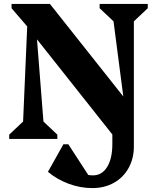

<svg xmlns="http://www.w3.org/2000/svg" viewBox="-20 -710 802 981"><path d="M27 0V-22L98 -89L119 -575L39 -668V-690H235L610 -217L560 -601L489 -668V-690H735V-668L664 -601V38Q664 100 637 148.5Q610 197 562 224Q514 251 452 251Q390 251 331 229Q272 207 225 168L304 27H329L431 184Q442 186 455 186Q501 186 527.5 143Q554 100 554 26V-23L169 -509L202 -89L273 -22V0Z"/></svg>

Font: Platypi
Style: Bold
Weight: 700
Designer: David Sargent
Foundry: Bolt Cutter Type
Version: Version 1.200; ttfautohint (v1.8.4.7-5d5b)